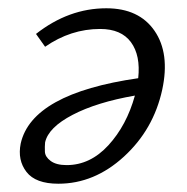

<svg xmlns="http://www.w3.org/2000/svg" viewBox="-20 -439 453 464"><path d="M237 -419Q316 -419 353.5 -364.5Q391 -310 372 -222Q351 -126 279.5 -60.5Q208 5 121 5Q66 5 44 -23.5Q22 -52 30 -92Q57 -213 314 -250Q320 -305 296.5 -337Q273 -369 222 -369Q151 -369 89 -326L67 -357Q146 -419 237 -419ZM141 -40Q198 -40 242 -88Q286 -136 306 -208Q214 -192 155.5 -161.5Q97 -131 89 -95Q88 -85 88.5 -72.5Q89 -60 102.5 -50Q116 -40 141 -40Z"/></svg>

Font: EauTestInfant
Style: Italic
Weight: 400
Italic angle: -12°
Designer: Christian Thalmann (Catharsis Fonts)
Version: Version 0.001;PS 000.001;hotconv 1.0.88;makeotf.lib2.5.64775